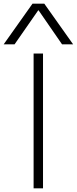

<svg xmlns="http://www.w3.org/2000/svg" viewBox="-70 -1020 416 1040"><path d="M112 0V-730H163V0ZM-50 -780 106 -1000H170L326 -780H266L139 -964H137L9 -780Z"/></svg>

Font: M PLUS 1 Thin Light
Style: Regular
Weight: 300
Version: Version 1.001